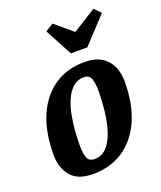

<svg xmlns="http://www.w3.org/2000/svg" viewBox="-139 -832 782 931"><g transform="rotate(-20 252.0 -366.5)"><path d="M181 10Q103 10 67 -32.5Q31 -75 31 -142Q31 -261 67.5 -344Q104 -427 170 -471Q236 -515 324 -515Q379 -515 412.5 -494Q446 -473 461.5 -438.5Q477 -404 477 -361Q477 -244 440 -161Q403 -78 336.5 -34Q270 10 181 10ZM211 -56Q250 -56 275.5 -84Q301 -112 315.5 -157.5Q330 -203 336 -256.5Q342 -310 342 -361Q342 -400 333.5 -423.5Q325 -447 297 -447Q264 -447 241 -426.5Q218 -406 203 -372.5Q188 -339 180 -298.5Q172 -258 169 -217Q166 -176 166 -142Q166 -103 174.5 -79.5Q183 -56 211 -56ZM278 -577 203 -718 244 -743 334 -667 455 -743 487 -710 363 -577Z"/></g></svg>

Font: Manuale
Style: Bold Italic
Weight: 700
Italic angle: -11°
Version: Version 1.002